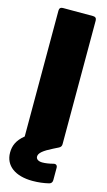

<svg xmlns="http://www.w3.org/2000/svg" viewBox="-167 -787 588 1056"><g transform="rotate(15 127.0 -259.0)"><path d="M32 -720V-3C-10 31 -23 65 -23 103C-23 178 38 222 136 222C169 222 201 218 229 211C241 208 246 199 246 188V118C246 104 237 97 223 101C200 107 179 110 162 110C139 110 126 100 126 86C126 66 147 48 201 21L229 7C239 2 244 -5 244 -16V-720C244 -733 237 -740 224 -740H52C39 -740 32 -733 32 -720Z"/></g></svg>

Font: Malmofest Black-Rounded
Style: Regular
Weight: 800
Designer: Jonny Pinhorn (Poppins), Kolossal
Version: Version 1.004;Glyphs 3.1.2 (3151)